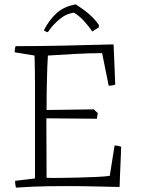

<svg xmlns="http://www.w3.org/2000/svg" viewBox="-20 -851 658 878"><path d="M53 7Q49 -7 49 -24L140 -35V-320Q140 -382 140 -456Q140 -530 138 -597L47 -612Q47 -619 48 -626Q49 -633 51 -640Q99 -640 157.5 -640.5Q216 -641 277 -642.5Q338 -644 395.5 -645.5Q453 -647 499 -648L500 -636L507 -464Q493 -459 477 -459L475 -469L447 -608Q384 -608 317 -604Q250 -600 199 -597Q196 -548 194.5 -482Q193 -416 193 -348L409 -351L427 -334L423 -308L192 -310L193 -38Q216 -37 256.5 -37.5Q297 -38 341.5 -39Q386 -40 424.5 -42Q463 -44 482 -47L504 -186Q520 -185 534 -180L533 -149L528 -29L527 4Q469 3 410.5 1.5Q352 0 295 0Q246 0 207.5 0.5Q169 1 133 2.5Q97 4 53 7ZM327 -831 334 -826Q364 -807 389 -785Q414 -763 432 -737V-726L402 -707Q386 -731 365 -754Q344 -777 319 -793Q283 -789 251.5 -762.5Q220 -736 199 -704Q196 -704 189 -707Q182 -710 181 -713Q204 -759 238.5 -790.5Q273 -822 327 -831Z"/></svg>

Font: Labrada Light
Style: Regular
Weight: 300
Designer: Mercedes Jáuregui
Foundry: Omnibus-Type Team
Version: Version 1.000; ttfautohint (v1.8.4.7-5d5b)